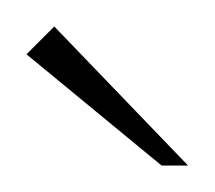

<svg xmlns="http://www.w3.org/2000/svg" viewBox="-20 -585 162 145"><path d="M102 -460 0 -544 21 -565 122 -460Z"/></svg>

Font: Genos Thin ExtraLight
Style: Regular
Weight: 250
Version: Version 1.010